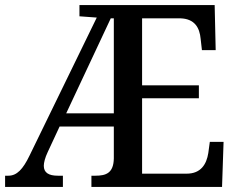

<svg xmlns="http://www.w3.org/2000/svg" viewBox="-20 -734 934 754"><path d="M0 0H227V-44H207C171 -44 152 -56 152 -83C152 -95 157 -115 167 -136L214 -237H427V-112C426 -54 396 -44 355 -44H339V0H852L858 -177H804L798 -133C791 -89 769 -52 713 -52H538V-348H761V-399H538V-662H689C744 -660 764 -626 768 -581L773 -537H827L823 -714H292V-670L360 -665L96 -123C70 -69 46 -44 13 -44H0ZM240 -289 415 -662H427V-289Z"/></svg>

Font: Noto Serif Devanagari SemiCondensed Medium
Style: Regular
Weight: 500
Width: 4
Designer: Universal Thirst, Indian Type Foundry and the Monotype Design Team
Foundry: Monotype Imaging Inc.
Version: Version 2.004